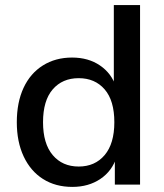

<svg xmlns="http://www.w3.org/2000/svg" viewBox="-20 -725 644 754"><path d="M264 9Q198 9 149 -22Q100 -53 73 -110.5Q46 -168 46 -245Q46 -323 72.5 -380Q99 -437 148.5 -468Q198 -499 263 -499Q327 -499 372.5 -468Q418 -437 435 -385H427V-705H530V0H431V-109H438Q421 -54 374.5 -22.5Q328 9 264 9ZM289 -71Q353 -71 391 -116Q429 -161 429 -245Q429 -330 391 -374Q353 -418 289 -418Q225 -418 187 -374Q149 -330 149 -245Q149 -161 187 -116Q225 -71 289 -71Z"/></svg>

Font: Nunito Sans 11pt SemiBold
Style: Regular
Weight: 600
Version: Version 3.101;gftools[0.9.27]